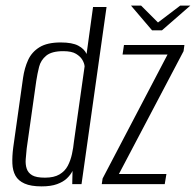

<svg xmlns="http://www.w3.org/2000/svg" viewBox="-20 -655 697 683"><path d="M128 8Q90 8 67.5 -2Q45 -12 35 -30Q25 -48 24 -73.5Q23 -99 27 -130L62 -378Q67 -413 80 -441.5Q93 -470 120.5 -487Q148 -504 196 -504Q237 -504 258.5 -492.5Q280 -481 288 -463L311 -630H359L270 0H237L238 -47Q231 -33 218 -20.5Q205 -8 183 0Q161 8 128 8ZM140 -23Q172 -23 191.5 -34.5Q211 -46 221 -65Q231 -84 236 -107Q241 -130 243 -151Q253 -218 262 -285Q271 -352 281 -419Q280 -430 273 -442Q266 -454 250.5 -463.5Q235 -473 205 -473Q164 -473 144.5 -457Q125 -441 119 -417Q113 -393 109 -367L75 -127Q73 -108 71.5 -89Q70 -70 75 -55Q80 -40 94.5 -31.5Q109 -23 140 -23ZM342 0 345 -20 576 -461H416L421 -495H636L633 -473L403 -36H572L566 0ZM521 -547 446 -635H482L542 -575L621 -635H657L556 -547Z"/></svg>

Font: Alumni Sans Thin Light
Style: Italic
Weight: 300
Italic angle: -8°
Version: Version 1.016